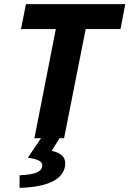

<svg xmlns="http://www.w3.org/2000/svg" viewBox="-20 -671 628 932"><path d="M147 0H179L115 95C173 102 187 116 185 136C180 164 152 176 75 180V241C204 237 284 205 296 135C301 94 281 73 231 61L269 0H291L396 -530H565L588 -651H106L82 -530H251Z"/></svg>

Font: Source Sans Pro
Style: Bold Italic
Weight: 700
Italic angle: -11°
Designer: Paul D. Hunt
Foundry: Adobe Systems Incorporated
Version: Version 3.006;hotconv 1.0.111;makeotfexe 2.5.65597